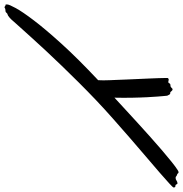

<svg xmlns="http://www.w3.org/2000/svg" viewBox="-290 -498 817 857"><g transform="rotate(90 118.5 -69.5)"><path d="M526.9 -436Q526.9 -433.1 508.8 -416.5Q490.7 -399.9 460.7 -373.8Q430.7 -347.7 390.9 -314Q351.1 -280.3 307.9 -242.7Q264.6 -205.1 220.5 -166Q176.3 -127 137.2 -89.8Q97.7 -52.2 58.8 -13.2Q20 25.9 -16.1 63.2Q-52.2 100.6 -84.2 135Q-116.2 169.4 -141.8 197.8Q-167.5 226.1 -185.8 246.6Q-204.1 267.1 -212.9 276.9Q-223.6 289.6 -230 295.2Q-236.3 300.8 -240.2 303Q-244.1 305.2 -246.1 305.4Q-248 305.7 -250 307.1Q-252 308.6 -252.9 310.1Q-253.9 311.5 -255.1 312.5Q-256.3 313.5 -258.5 314.2Q-260.7 314.9 -265.1 314.9Q-271 314.9 -273.2 316.9Q-275.4 318.8 -277.8 318.8Q-279.8 318.8 -283.2 315.9Q-285.2 314 -289.1 314Q-290 314 -290 312.7Q-290 311.5 -290 306.2Q-290 298.3 -273.7 268.3Q-257.3 238.3 -218.5 187.3Q-179.7 136.2 -114.7 64.5Q-49.8 -7.3 47.9 -99.1Q49.3 -120.1 47.9 -151.9Q47.4 -163.1 46.6 -182.6Q45.9 -202.1 44.9 -226.1Q43.9 -250 42.7 -275.9Q41.5 -301.8 40.5 -325.7Q39.6 -349.6 38.8 -369.1Q38.1 -388.7 38.1 -399.9Q38.1 -404.3 38.1 -407.2Q38.1 -410.2 39.1 -411.1Q42 -414.1 45.9 -414.1Q48.3 -414.1 50.5 -413.1Q52.7 -412.1 56.2 -412.1Q58.1 -412.1 59.1 -413.1Q61 -415 61.8 -416.5Q62.5 -418 63.2 -419.2Q64 -420.4 65.9 -421.1Q67.9 -421.9 71.8 -421.9Q75.7 -421.9 77.9 -423.3Q80.1 -424.8 81.8 -426.5Q83.5 -428.2 85 -429.7Q86.4 -431.2 88.9 -431.2Q91.8 -431.2 93.8 -429.4Q95.7 -427.7 97.2 -426Q98.6 -424.3 100.1 -422.6Q101.6 -420.9 104 -420.9Q106.4 -420.9 107.9 -420.7Q109.4 -420.4 110.6 -419.2Q111.8 -418 113.3 -415Q114.7 -412.1 117.2 -407.2Q117.7 -401.9 118.9 -389.4Q120.1 -377 121.1 -362.8Q122.1 -348.6 122.8 -335.7Q123.5 -322.8 124 -316.9Q124.5 -304.7 125.2 -287.6Q126 -270.5 126.2 -251Q126.5 -231.4 126.5 -211.2Q126.5 -190.9 126 -171.9Q149.9 -193.8 179.2 -220.9Q208.5 -248 239.7 -276.4Q271 -304.7 302.2 -332.8Q333.5 -360.8 361.6 -384.8Q389.6 -408.7 412.4 -427Q435.1 -445.3 449.2 -454.1Q454.6 -458 459 -458Q462.9 -458 464.8 -454.1Q467.3 -451.7 469.7 -451.4Q472.2 -451.2 476.1 -448.2Q479 -444.8 483.9 -444.8Q490.7 -444.8 496.3 -449Q502 -453.1 507.8 -453.1Q510.7 -453.1 511.5 -451.7Q512.2 -450.2 512.9 -448.5Q513.7 -446.8 515.1 -445.3Q516.6 -443.8 521 -443.8Q524.9 -443.8 525.9 -441.2Q526.9 -438.5 526.9 -436Z"/></g></svg>

Font: Oregano
Style: Italic
Weight: 400
Italic angle: -12°
Designer: Astigmatic (AOETI)
Foundry: Astigmatic (AOETI)
Version: Version 1.000